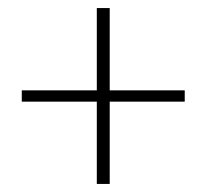

<svg xmlns="http://www.w3.org/2000/svg" viewBox="-20 -568 512 476"><path d="M220 -112H252V-316H438V-344H252V-548H220V-344H34V-316H220V-112Z"/></svg>

Font: Assistant ExtraLight
Style: Regular
Weight: 275
Designer: Hebrew By Ben Nathan, Latin by Paul Hunt
Version: Version 2.001;PS 002.001;hotconv 1.0.88;makeotf.lib2.5.64775